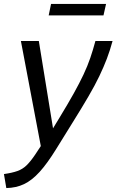

<svg xmlns="http://www.w3.org/2000/svg" viewBox="-55 -730 591 974"><path d="M-35 153Q7 147 33.5 137.5Q60 128 80 108.5Q100 89 123 55L152 11L51 -522H142L214 -79L248 -135Q290 -204 319 -256Q348 -308 368.5 -351.5Q389 -395 403 -436Q417 -477 429 -522H516Q503 -474 487 -432Q471 -390 449 -344Q427 -298 393.5 -240.5Q360 -183 310 -103L230 26Q185 99 146 142Q107 185 67 204Q27 223 -23 224ZM192 -652 204 -710H483L470 -652Z"/></svg>

Font: Raleway Medium
Style: Italic
Weight: 500
Italic angle: -12°
Designer: Matt McInerney, Pablo Impallari, Rodrigo Fuenzalida
Foundry: Matt McInerney, Pablo Impallari, Rodrigo Fuenzalida
Version: Version 4.026